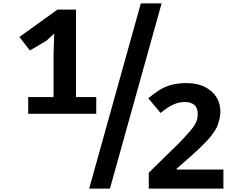

<svg xmlns="http://www.w3.org/2000/svg" viewBox="-20 -1117 1424 1137"><path d="M147 -443V-542H297V-794L301 -918L255 -876L157 -818L95 -898L320 -1060H430V-542H550V-443ZM508 0 814 -1097H937L631 0ZM861 0V-94L1018 -248Q1044 -273 1063.5 -294Q1083 -315 1096 -330Q1125 -362 1138 -386.5Q1151 -411 1151 -442Q1151 -479 1130.5 -496Q1110 -513 1074 -513Q1038 -513 1003.5 -496.5Q969 -480 931 -448L858 -535Q888 -560 919 -580.5Q950 -601 989.5 -613Q1029 -625 1085 -625Q1147 -625 1191.5 -603Q1236 -581 1260.5 -543.5Q1285 -506 1285 -457Q1285 -433 1279 -409.5Q1273 -386 1265 -365Q1243 -323 1203.5 -281Q1164 -239 1108 -190L1026 -118V-113H1303V0Z"/></svg>

Font: Menbere
Style: Regular
Weight: 400
Designer: Aleme Tadesse
Foundry: Sorkin Type Co
Version: Version 1.000